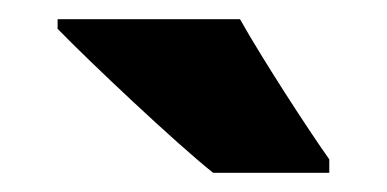

<svg xmlns="http://www.w3.org/2000/svg" viewBox="-20 -852 403 200"><path d="M230 -832H40V-822C73 -788 163 -703 202 -672H323V-686C301 -717 253 -791 230 -832Z"/></svg>

Font: Noto Sans Malayalam UI Condensed Black
Style: Regular
Weight: 900
Width: 3
Designer: Jelle Bosma - Monotype Design Team
Foundry: Monotype Imaging Inc.
Version: Version 2.104